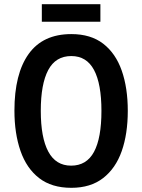

<svg xmlns="http://www.w3.org/2000/svg" viewBox="-20 -888 680 918"><path d="M591 -358Q591 -248 562 -165.5Q533 -83 473 -36.5Q413 10 321 10Q227 10 167 -36.5Q107 -83 78 -166.5Q49 -250 49 -359Q49 -535 117 -630Q185 -725 321 -725Q414 -725 473.5 -679Q533 -633 562 -550.5Q591 -468 591 -358ZM175 -358Q175 -230 211 -163Q247 -96 320 -96Q394 -96 429.5 -162Q465 -228 465 -358Q465 -487 429.5 -553.5Q394 -620 321 -620Q246 -620 210.5 -553Q175 -486 175 -358ZM460 -868V-784H180V-868Z"/></svg>

Font: Noto Sans Lao Looped Condensed SemiBold
Style: Regular
Weight: 600
Width: 3
Designer: Mark Frömberg, Ben Mitchell
Foundry: The Fontpad Ltd
Version: Version 1.002; ttfautohint (v1.8.4.7-5d5b)